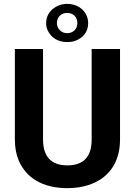

<svg xmlns="http://www.w3.org/2000/svg" viewBox="-20 -965 698 995"><path d="M329 -108C245 -108 203 -154 203 -242V-711H57V-242C57 -201 64 -164 77 -133C116 -43 201 10 329 10C368 10 405 5 438 -6C535 -37 602 -114 602 -242V-711H455V-242C455 -154 414 -108 329 -108ZM219 -845C219 -831 222 -818 228 -806C244 -772 278 -747 328 -747C343 -747 358 -749 371 -754C407 -767 437 -797 437 -845C437 -858 434 -872 429 -884C414 -919 377 -945 328 -945C313 -945 298 -942 285 -937C250 -923 219 -893 219 -845ZM328 -898C360 -898 381 -876 381 -845C381 -815 359 -793 328 -793C298 -793 275 -816 275 -845C275 -876 296 -898 328 -898Z"/></svg>

Font: Asimov
Style: Regular
Weight: 500
Designer: Google
Version: Version 2.000980; 2014